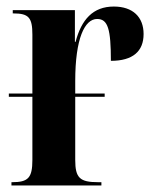

<svg xmlns="http://www.w3.org/2000/svg" viewBox="-20 -567 471 587"><path d="M15 0H290V-10H280C224 -10 210 -23 210 -78V-271H300V-281H210V-319C210 -450 239 -509 277 -509C310 -509 319 -478 319 -381C386 -381 419 -410 419 -463C419 -515 386 -547 328 -547C264 -547 229 -507 211 -439H209V-536H19V-526H21C68 -526 79 -513 79 -461V-281H7V-271H79V-78C79 -23 66 -10 17 -10H15Z"/></svg>

Font: Noto Serif Display ExtraCondensed
Style: Bold
Weight: 700
Width: 2
Designer: Monotype Design Team
Foundry: Monotype Imaging Inc.
Version: Version 2.009